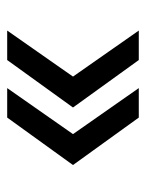

<svg xmlns="http://www.w3.org/2000/svg" viewBox="44 -518 406 534"><g transform="rotate(90 247.0 -251.0)"><path d="M307 -434 439 -251 307 -68H225L353 -251L225 -434ZM147 -434 279 -251 147 -68H65L193 -251L65 -434Z"/></g></svg>

Font: Instrument Sans
Style: Regular
Weight: 400
Designer: Rodrigo Fuenzalida
Foundry: fragTYPE
Version: Version 1.000;gftools[0.9.28]